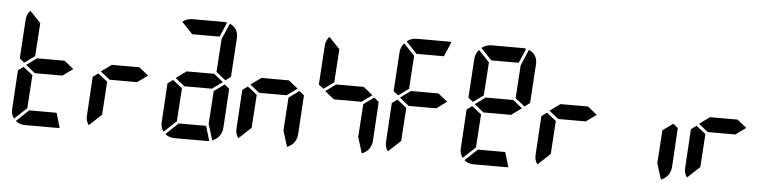

<svg xmlns="http://www.w3.org/2000/svg" viewBox="-45 -975 4779 1199"><g transform="rotate(5 2344.0 -375.0)"><path d="M153.3 -93.8H325.2L352.5 -1L334 0H134.8Q100.6 0 76.2 -20.5ZM140.6 -106.4 63.5 -34.2Q43.9 -59.6 46.9 -93.8L61.5 -336.9L94.7 -361.3L154.3 -314.5ZM161.1 -434.6 96.7 -387.7 66.4 -412.1 82 -656.2Q84 -689.5 106.4 -714.8L174.8 -642.6ZM109.4 -375 173.8 -421.9H346.7L405.3 -375L340.8 -328.1H168Z M609.4 -106.4 532.2 -34.2Q512.7 -59.6 515.6 -93.8L530.3 -336.9L563.5 -361.3L623 -314.5ZM578.1 -375 642.6 -421.9H815.4L874 -375L809.6 -328.1H636.7Z M1297.9 -656.2H1126L1057.6 -728.5Q1085 -750 1119.1 -750H1318.4L1336.9 -748ZM1311.5 -641.6 1354.5 -742.2Q1409.2 -717.8 1406.2 -656.2L1390.6 -412.1L1357.4 -387.7L1297.9 -434.6ZM1291 -314.5 1355.5 -361.3 1385.7 -336.9 1371.1 -93.8Q1367.2 -31.2 1308.6 -6.8L1277.3 -107.4ZM1090.8 -93.8H1262.7L1290 -1L1271.5 0H1072.3Q1038.1 0 1013.7 -20.5ZM1078.1 -106.4 1001 -34.2Q981.4 -59.6 984.4 -93.8L999 -336.9L1032.2 -361.3L1091.8 -314.5ZM1046.9 -375 1111.3 -421.9H1284.2L1342.8 -375L1278.3 -328.1H1105.5Z M1759.8 -314.5 1824.2 -361.3 1854.5 -336.9 1839.8 -93.8Q1835.9 -31.2 1777.3 -6.8L1746.1 -107.4ZM1546.9 -106.4 1469.7 -34.2Q1450.2 -59.6 1453.1 -93.8L1467.8 -336.9L1501 -361.3L1560.5 -314.5ZM1515.6 -375 1580.1 -421.9H1752.9L1811.5 -375L1747.1 -328.1H1574.2Z M2228.5 -314.5 2293 -361.3 2323.2 -336.9 2308.6 -93.8Q2304.7 -31.2 2246.1 -6.8L2214.8 -107.4ZM2036.1 -434.6 1971.7 -387.7 1941.4 -412.1 1957 -656.2Q1959 -689.5 1981.4 -714.8L2049.8 -642.6ZM1984.4 -375 2048.8 -421.9H2221.7L2280.3 -375L2215.8 -328.1H2043Z M2704.1 -656.2H2532.2L2463.9 -728.5Q2491.2 -750 2525.4 -750H2724.6L2743.2 -748ZM2484.4 -106.4 2407.2 -34.2Q2387.7 -59.6 2390.6 -93.8L2405.3 -336.9L2438.5 -361.3L2498 -314.5ZM2504.9 -434.6 2440.4 -387.7 2410.2 -412.1 2425.8 -656.2Q2427.7 -689.5 2450.2 -714.8L2518.6 -642.6ZM2453.1 -375 2517.6 -421.9H2690.4L2749 -375L2684.6 -328.1H2511.7Z M3172.9 -656.2H3001L2932.6 -728.5Q2960 -750 2994.1 -750H3193.4L3211.9 -748ZM3186.5 -641.6 3229.5 -742.2Q3284.2 -717.8 3281.2 -656.2L3265.6 -412.1L3232.4 -387.7L3172.9 -434.6ZM2965.8 -93.8H3137.7L3165 -1L3146.5 0H2947.3Q2913.1 0 2888.7 -20.5ZM2953.1 -106.4 2876 -34.2Q2856.4 -59.6 2859.4 -93.8L2874 -336.9L2907.2 -361.3L2966.8 -314.5ZM2973.6 -434.6 2909.2 -387.7 2878.9 -412.1 2894.5 -656.2Q2896.5 -689.5 2918.9 -714.8L2987.3 -642.6ZM2921.9 -375 2986.3 -421.9H3159.2L3217.8 -375L3153.3 -328.1H2980.5Z M3421.9 -106.4 3344.7 -34.2Q3325.2 -59.6 3328.1 -93.8L3342.8 -336.9L3376 -361.3L3435.5 -314.5ZM3390.6 -375 3455.1 -421.9H3627.9L3686.5 -375L3622.1 -328.1H3449.2Z M4103.5 -314.5 4168 -361.3 4198.2 -336.9 4183.6 -93.8Q4179.7 -31.2 4121.1 -6.8L4089.8 -107.4Z M4359.4 -106.4 4282.2 -34.2Q4262.7 -59.6 4265.6 -93.8L4280.3 -336.9L4313.5 -361.3L4373 -314.5ZM4328.1 -375 4392.6 -421.9H4565.4L4624 -375L4559.6 -328.1H4386.7Z"/></g></svg>

Font: 7-Segment
Style: Regular
Weight: 400
Designer: Jan Bobrowski
Version: Version 3.0